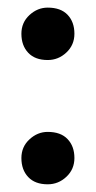

<svg xmlns="http://www.w3.org/2000/svg" viewBox="-20 -467 249 499"><path d="M104 12Q71.1 12 53.4 -6.8Q35.6 -25.6 35.6 -56.2Q35.6 -85.5 56.6 -104.8Q77.5 -124.2 104 -124.2Q137.9 -124.2 155.6 -105.5Q173.4 -86.9 173.4 -56.3Q173.4 -27 152.5 -7.5Q131.7 12 104 12ZM104 -311Q71.1 -311 53.4 -329.8Q35.6 -348.6 35.6 -379.3Q35.6 -408.5 56.6 -427.9Q77.5 -447.2 104 -447.2Q137.9 -447.2 155.6 -428.6Q173.4 -410 173.4 -379.3Q173.4 -350.1 152.5 -330.5Q131.7 -311 104 -311Z"/></svg>

Font: Pitagon Serif
Style: Regular
Weight: 400
Designer: Travis Tran
Foundry: Pitagon
Version: Version 1.000;gftools[0.9.26]